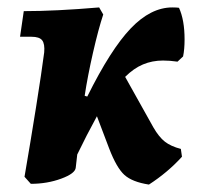

<svg xmlns="http://www.w3.org/2000/svg" viewBox="-20 -487 534 517"><path d="M419 -324Q390 -324 365 -313.5Q340 -303 317 -280L393 -144Q408 -118 424 -105.5Q440 -93 467 -86L470 -65Q432 -23 381 10Q336 3 315 -16Q294 -35 274 -87L241 -174Q212 -121 188 -71L184 -36Q183 -20 145 -6Q107 8 63 8L46 -11Q62 -104 77 -198Q92 -292 99 -346Q101 -369 93.5 -378.5Q86 -388 65 -388H34L44 -457Q130 -457 247 -467L258 -448Q245 -409 230.5 -345.5Q216 -282 208 -229L215 -227Q278 -354 332 -410.5Q386 -467 444 -467Q456 -467 462 -466Q477 -433 477 -381Q477 -354 473 -335L458 -321Q437 -324 419 -324Z"/></svg>

Font: Alegreya ExtraBold
Style: Italic
Weight: 800
Italic angle: -7°
Designer: Juan Pablo del Peral
Foundry: Huerta Tipografica
Version: Version 2.007; ttfautohint (v1.6)